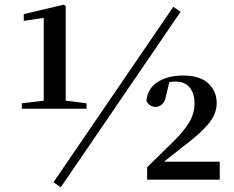

<svg xmlns="http://www.w3.org/2000/svg" viewBox="-20 -771 1006 824"><path d="M73.7 -304.4V-327.6L173.4 -339.6H259L351.5 -327.6V-304.4ZM167.7 -304.4V-694.2L82 -681.5V-710.4L253.8 -751L262 -745V-304.4ZM611.5 0V-53.3L720.8 -160.2Q768.4 -206.9 791.6 -245.1Q814.8 -283.4 814.8 -327.2Q814.8 -370.4 793.8 -395.6Q772.7 -420.9 734.6 -420.9Q722 -420.9 709.7 -419.2Q697.4 -417.5 684 -411.2L708.9 -426.9L693.3 -363.6Q688 -333.5 675 -322.9Q662.1 -312.2 648.1 -312.2Q622.4 -312.2 608.2 -338Q613.8 -393 657.9 -419.9Q702 -446.9 765.2 -446.9Q838.9 -446.9 874.5 -412.7Q910 -378.5 910 -329Q910 -281.5 873.6 -238.3Q837.3 -195.2 762.2 -139.2L656.3 -55.2L675.8 -90.7L676.1 -77.3H923.1V0ZM240.9 32.6 209.6 11.2 723.7 -741.7 755 -720.3Z"/></svg>

Font: Noto Serif KR
Style: Regular
Weight: 200
Designer: Ryoko NISHIZUKA 西塚涼子 (kana & ideographs); Frank Grießhammer (Latin, Greek & Cyrillic); Wenlong ZHANG 张文龙 (bopomofo); San
Foundry: Adobe
Version: Version 2.001;hotconv 1.1.0;makeotfexe 2.6.0